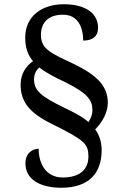

<svg xmlns="http://www.w3.org/2000/svg" viewBox="-20 -780 584 914"><path d="M292 -388.2C345.2 -361.3 377.9 -339.8 396.5 -318.8C415 -297.9 419.9 -278.8 419.9 -255.9C419.9 -233.9 412.1 -214.8 400.9 -199.2C369.1 -227.1 328.6 -246.1 288.1 -266.1C231 -293.9 194.3 -314.5 172.4 -335C150.4 -355.5 142.1 -375 142.1 -401.9C142.1 -428.7 152.8 -445.8 167 -459C201.7 -431.6 243.7 -411.1 292 -388.2ZM78.1 -377C78.1 -337.4 88.4 -303.2 111.8 -273.4C135.3 -243.7 172.4 -216.8 225.1 -190.9C303.2 -152.3 347.7 -127.9 372.1 -106.4C396.5 -84.5 400.9 -64.5 400.9 -35.2C400.9 25.9 360.8 64.9 278.8 64.9C198.2 64.9 164.1 -1.5 164.1 -71.8C138.7 -71.8 101.1 -54.7 101.1 -2C101.1 35.6 118.2 64.5 147.9 84C177.7 103.5 220.7 113.8 272 113.8C406.2 113.8 463.9 41 463.9 -64.9C463.9 -106 452.1 -138.2 433.1 -164.1C464.4 -195.3 493.2 -241.2 493.2 -291C493.2 -369.1 443.8 -421.4 330.1 -476.1C280.8 -500 242.2 -516.1 214.8 -536.6C188.5 -555.7 174.8 -577.6 174.8 -612.8C174.8 -675.8 213.4 -710 279.8 -710C351.6 -710 376 -648.9 376 -586.9C418.9 -586.9 446.8 -605 446.8 -647.9C446.8 -679.7 433.6 -708 406.7 -728C379.4 -747.6 338.9 -759.8 284.2 -759.8C179.7 -759.8 100.1 -703.6 100.1 -601.1C100.1 -552.7 112.3 -518.1 137.2 -488.8C102.5 -464.8 78.1 -427.2 78.1 -377Z"/></svg>

Font: The Erased English
Style: Regular
Weight: 400
Designer: Monotype Design team + ligartures altered by 180 Amsterdam
Foundry: Monotype Imaging Inc.
Version: Version 1.030;Glyphs 3.1.2 (3151)